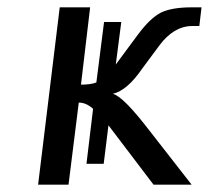

<svg xmlns="http://www.w3.org/2000/svg" viewBox="-20 -504 570 524"><path d="M216 -57H263L276 -162C317 -108 358 -54 399 0H503L386 -150C339 -211 307 -243 288 -248C314 -254 341 -277 369 -318L415 -380C441 -415 471 -433 505 -433H524L530 -484H503C467 -484 439 -479 420 -470C400 -460 379 -440 356 -409L296 -328L311 -444H264L243 -279C233 -275 219 -273 201 -273L226 -484H143L84 0H167L195 -224C209 -224 222 -218 234 -207Z"/></svg>

Font: Gamestation Text
Style: Italic
Weight: 400
Designer: Jonas Hecksher
Foundry: Jonas Hecksher, Playtypeª, e-types AS
Version: Version 1.003